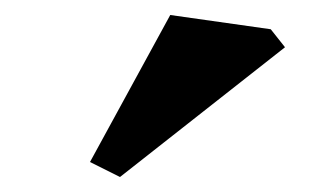

<svg xmlns="http://www.w3.org/2000/svg" viewBox="-20 -912 420 256"><path d="M360 -849 140 -676 100 -696 207 -892 341 -873Z"/></svg>

Font: Inknut
Style: Antiqua
Weight: 400
Designer: Claus Eggers Srensen
Foundry: Claus Eggers Srensen
Version: Version 1.000; ttfautohint (v1.2) -l 7 -r 28 -G 50 -x 13 -D 